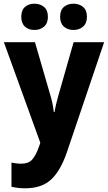

<svg xmlns="http://www.w3.org/2000/svg" viewBox="-20 -778 584 1038"><path d="M1 -550H169L254 -257Q260 -237 264.5 -214Q269 -191 271 -172H275Q278 -192 283 -213.5Q288 -235 294 -256L378 -550H543L342 44Q308 144 257 192Q206 240 115 240Q92 240 74.5 237.5Q57 235 42 232V101Q53 103 66.5 105Q80 107 94 107Q135 107 155 83.5Q175 60 191 14L198 -6ZM95 -687Q95 -723 115 -740.5Q135 -758 166 -758Q197 -758 218 -740.5Q239 -723 239 -687Q239 -652 218 -634Q197 -616 166 -616Q135 -616 115 -634Q95 -652 95 -687ZM305 -687Q305 -723 325.5 -740.5Q346 -758 377 -758Q408 -758 429 -740.5Q450 -723 450 -687Q450 -652 429 -634Q408 -616 377 -616Q346 -616 325.5 -634Q305 -652 305 -687Z"/></svg>

Font: Noto Sans Lao UI SemCond ExtBd
Style: Regular
Weight: 800
Width: 4
Designer: Monotype Design Team
Foundry: Monotype Imaging Inc.
Version: Version 2.000; ttfautohint (v1.8.4.7-5d5b)